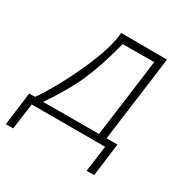

<svg xmlns="http://www.w3.org/2000/svg" viewBox="-200 -631 881 902"><g transform="rotate(30 240.5 -180.0)"><path d="M387 141 406 0H8L-11 141H-51L-28 -38L4 -39Q74 -141 136 -279Q198 -417 204 -501L453 -500L392 -38H451L428 141ZM48 -37 351 -38 407 -460 236 -459Q202 -325 162 -234.5Q122 -144 48 -37Z"/></g></svg>

Font: Bellota Text Light
Style: Italic
Weight: 300
Italic angle: -7.5°
Designer: Kemie Guaida
Foundry: Kemie Guaida
Version: Version 4.001